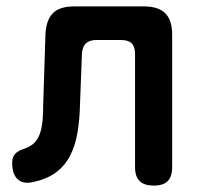

<svg xmlns="http://www.w3.org/2000/svg" viewBox="-20 -570 640 600"><path d="M122 -462Q124 -507 145 -528.5Q166 -550 212 -550H429Q475 -550 496.5 -528.5Q518 -507 518 -462V-48Q518 -18 504 -4Q490 10 460 10Q431 10 416.5 -4Q402 -18 402 -48V-401Q402 -424 391.5 -434.5Q381 -445 358 -445H281Q259 -445 248 -434Q237 -423 236 -401L230 -244Q229 -196 222 -155Q215 -114 198.5 -82.5Q182 -51 154 -30.5Q126 -10 83 -1Q52 6 35 -10Q18 -26 18 -61Q18 -79 27 -89Q36 -99 58 -106Q78 -113 89.5 -126Q101 -139 106.5 -158Q112 -177 113.5 -199Q115 -221 115 -244Z"/></svg>

Font: Maple Mono NL SemiBold
Style: Regular
Weight: 600
Monospace: yes
Designer: subframe7536
Version: Version 7.000